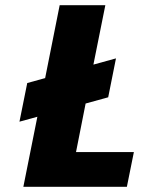

<svg xmlns="http://www.w3.org/2000/svg" viewBox="-20 -720 577 740"><path d="M85 -400 154 -419 210 -700H386L340 -471L427 -495L397 -345L310 -321L273 -134H496L469 0H70L124 -270L55 -251Z"/></svg>

Font: Albert Sans Black
Style: Italic
Weight: 900
Italic angle: -11.25°
Designer: Andreas Rasmussen
Foundry: a.Foundry
Version: Version 1.025